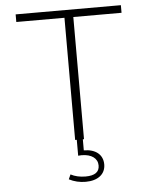

<svg xmlns="http://www.w3.org/2000/svg" viewBox="-59 -706 764 970"><g transform="rotate(-5 323.5 -221.0)"><path d="M346.2 -619.6H590.8V-658.2H57.1V-619.6H301.3V0H309.6V80.6C315.4 80.1 321.8 79.6 327.1 79.6C376.5 79.6 408.2 102.1 408.2 138.7C408.2 171.9 384.8 188.5 337.9 188.5C309.1 188.5 283.7 182.6 262.7 171.4L252 195.3C277.8 208.5 305.7 215.3 336.4 215.3C398.4 215.3 437 185.1 437 135.7C437 86.4 400.4 56.2 340.3 56.2V0H346.2Z"/></g></svg>

Font: Estedad ExtraLight
Style: Regular
Weight: 200
Designer: Amin Abedi
Version: Version 7.3